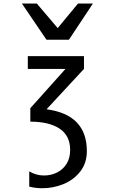

<svg xmlns="http://www.w3.org/2000/svg" viewBox="-20 -1038 640 1070"><path d="M135 -725H448V-654L239.5 -429Q464 -399 464 -196Q464 -129.5 427.8 -82.8Q391.5 -36 334.5 -12.5Q277.5 11 216 11Q177.5 11 143 2V-83Q161 -72 182 -66Q203 -60 225 -60Q265 -60 298.2 -76.8Q331.5 -93.5 351.2 -125.5Q371 -157.5 371 -202Q371 -282 312.2 -321Q253.5 -360 149 -360V-435L345 -654H135ZM102 -1018.5H185L301.5 -881.5L415 -1018.5H498L364 -816.5H239Z"/></svg>

Font: JuliaMono
Style: Regular
Weight: 400
Monospace: yes
Designer: cormullion
Foundry: corm
Version: Version 0.055; ttfautohint (v1.8.4)